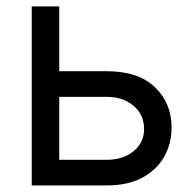

<svg xmlns="http://www.w3.org/2000/svg" viewBox="-20 -565 594 585"><path d="M160.5 -348H305.4Q401.3 -348 452.1 -299.4Q502.8 -250.7 502.8 -176.1Q502.8 -127.1 480.1 -87.2Q457.4 -47.2 413.4 -23.6Q369.3 0 305.4 0H76.7V-545.5H160.5ZM160.5 -269.9V-78.1H305.4Q355.1 -78.1 387.1 -104.4Q419 -130.7 419 -171.9Q419 -215.2 387.1 -242.5Q355.1 -269.9 305.4 -269.9Z"/></svg>

Font: Inter UI
Style: Regular
Weight: 400
Designer: Rasmus Andersson
Foundry: rsms
Version: 3.2;8d6f07862